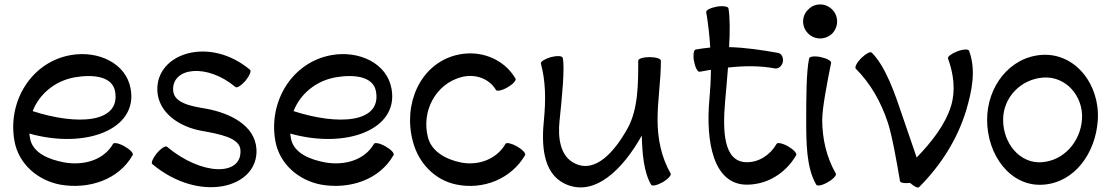

<svg xmlns="http://www.w3.org/2000/svg" viewBox="-20 -806 5001 864"><path d="M577 -108C582 -116 566 -133 541 -147C517 -161 494 -166 489 -159C447 -85 356 -60 270 -75C200 -88 127 -117 115 -184C114 -191 113 -198 112 -205C364 -134 601 -223 568 -406C548 -522 421 -580 298 -558C122 -527 13 -351 45 -172C63 -69 149 6 252 25C380 47 514 3 577 -108ZM316 -458C397 -472 486 -464 498 -394C523 -252 327 -241 127 -306C157 -383 227 -442 316 -458Z M665 -68C878 111 1145 41 1134 -136C1127 -241 1017 -297 907 -317C840 -328 761 -342 759 -401C755 -503 912 -522 1040 -414C1047 -409 1067 -422 1085 -443C1103 -465 1112 -487 1105 -492C923 -645 682 -567 688 -399C692 -299 786 -235 889 -217C965 -203 1059 -187 1062 -131C1070 -12 887 -15 731 -146C724 -151 704 -138 686 -117C668 -95 659 -73 665 -68Z M1751 -108C1756 -116 1740 -133 1715 -147C1691 -161 1668 -166 1663 -159C1621 -85 1530 -60 1444 -75C1374 -88 1301 -117 1289 -184C1288 -191 1287 -198 1286 -205C1538 -134 1775 -223 1742 -406C1722 -522 1595 -580 1472 -558C1296 -527 1187 -351 1219 -172C1237 -69 1323 6 1426 25C1554 47 1688 3 1751 -108ZM1490 -458C1571 -472 1660 -464 1672 -394C1697 -252 1501 -241 1301 -306C1331 -383 1401 -442 1490 -458Z M2300 -452C2246 -545 2134 -585 2029 -557C1869 -514 1793 -336 1838 -169C1863 -73 1936 4 2032 24C2154 50 2281 -1 2343 -108C2347 -116 2331 -133 2307 -147C2282 -161 2259 -166 2255 -159C2215 -89 2132 -59 2053 -75C1987 -89 1923 -123 1906 -187C1875 -305 1940 -428 2056 -459C2116 -475 2181 -454 2212 -401C2216 -394 2240 -399 2264 -413C2288 -427 2304 -444 2300 -452Z M2414 -520C2436 -439 2436 -354 2428 -270C2416 -156 2422 -28 2520 20C2655 86 2785 -47 2868 -196V-197C2870 -115 2877 -31 2910 25C2914 33 2937 28 2962 14C2986 0 3002 -18 2998 -25C2956 -98 2939 -182 2939 -267C2939 -355 2954 -443 2954 -531C2954 -532 2954 -533 2954 -533C2954 -542 2931 -549 2903 -549C2875 -549 2852 -542 2852 -533C2852 -429 2852 -316 2805 -230C2747 -125 2660 -24 2566 -71C2500 -103 2490 -187 2498 -263C2508 -358 2523 -505 2512 -546C2510 -555 2486 -556 2459 -549C2432 -541 2412 -529 2414 -520Z M3128 -483C3145 -486 3162 -489 3179 -492C3179 -446 3176 -401 3172 -355C3156 -172 3188 25 3341 25C3434 25 3517 -28 3563 -108C3567 -116 3551 -133 3527 -147C3503 -161 3479 -166 3475 -159C3447 -110 3397 -76 3341 -76C3234 -76 3232 -220 3243 -349C3247 -396 3252 -449 3256 -502C3327 -510 3398 -511 3468 -498C3484 -496 3499 -509 3503 -528C3506 -548 3496 -566 3481 -568C3408 -581 3335 -592 3261 -594C3265 -665 3265 -729 3258 -769C3256 -777 3233 -781 3205 -776C3177 -771 3156 -760 3158 -751C3167 -698 3173 -645 3176 -592C3154 -590 3132 -587 3110 -583C3102 -582 3098 -558 3103 -531C3108 -503 3119 -482 3128 -483Z M3747 -709C3747 -730 3739 -749 3725 -763C3710 -778 3691 -786 3671 -786C3650 -786 3631 -778 3617 -763C3602 -749 3594 -730 3594 -709C3594 -689 3602 -670 3617 -655C3631 -641 3650 -633 3671 -633C3691 -633 3710 -641 3725 -655C3739 -670 3747 -689 3747 -709ZM3621 -543C3608 -482 3608 -359 3608 -267C3608 -166 3608 -52 3653 25C3658 33 3681 28 3705 14C3730 0 3746 -18 3741 -25C3699 -99 3680 -182 3680 -267C3680 -321 3703 -438 3720 -523C3722 -532 3701 -543 3674 -549C3646 -555 3623 -552 3621 -543Z M4116 36C4213 -61 4288 -178 4328 -310C4354 -398 4373 -491 4341 -577C4338 -586 4315 -585 4288 -575C4262 -565 4243 -551 4246 -543C4271 -474 4281 -400 4260 -330C4233 -243 4172 -167 4105 -97C4086 -155 4061 -224 4043 -278C4008 -382 3967 -505 3903 -569C3897 -576 3876 -564 3856 -545C3836 -525 3825 -504 3831 -497C3898 -430 3945 -346 3975 -255C3993 -203 4015 -80 4030 9C4032 17 4051 20 4075 17C4093 33 4111 42 4116 36Z M4675 25C4816 15 4910 -117 4920 -264C4931 -425 4819 -569 4668 -559C4523 -549 4422 -416 4422 -267C4422 -107 4528 36 4675 25ZM4494 -267C4494 -368 4574 -450 4675 -457C4776 -464 4856 -374 4849 -269C4842 -168 4767 -83 4668 -76C4569 -69 4494 -161 4494 -267Z"/></svg>

Font: Nupuram Medium
Style: Regular
Weight: 500
Designer: Santhosh Thottingal (santhosh.thottingal@gmail.com)
Foundry: SMC
Version: Version 1.000